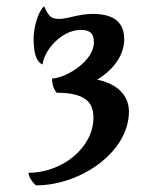

<svg xmlns="http://www.w3.org/2000/svg" viewBox="-20 -801 465 597"><path d="M366.2 -678.7C366.2 -722.2 344.7 -757.8 268.6 -757.8C225.1 -757.8 189 -742.2 166.5 -742.2C139.6 -742.2 132.8 -747.6 117.2 -781.2C103 -772.5 84.5 -721.7 84.5 -682.1C84.5 -639.2 91.3 -609.4 112.3 -600.6C117.7 -646.5 172.9 -708 230.5 -708C257.8 -708 272 -699.2 272 -668.9C272 -613.8 191.4 -560.1 141.6 -556.6C141.6 -537.1 148.4 -522 156.2 -512.7C254.9 -512.7 270.5 -475.1 270.5 -434.6C270.5 -342.3 173.8 -263.7 68.4 -263.7C69.3 -250.5 82.5 -231.4 92.3 -224.6C229.5 -224.6 380.9 -327.6 380.9 -454.1C380.9 -502.9 346.2 -540.5 282.2 -553.2C323.2 -578.1 366.2 -622.1 366.2 -678.7Z"/></svg>

Font: Amarante
Style: Regular
Weight: 400
Designer: Karolina Lach
Foundry: Sorkin Type Co.
Version: Version 1.001